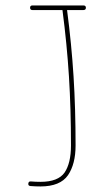

<svg xmlns="http://www.w3.org/2000/svg" viewBox="-20 -671 392 692"><path d="M88.4 -643.1C88.4 -637.7 91.3 -634.8 96.7 -634.8H205.1C215.8 -553.2 223.6 -473.1 228.5 -395.5C233.4 -317.4 235.8 -234.4 235.8 -146.5C235.8 -104 228 -71.8 212.9 -49.3C197.3 -26.9 168.5 -15.6 126 -15.6C114.3 -15.6 102.5 -16.1 91.3 -17.1C85.9 -17.6 82.5 -15.1 82 -9.3C81.5 -3.9 84 -1 89.8 -0.5C101.6 0.5 113.8 1 126 1C173.3 1 206.5 -12.7 225.1 -39.6C243.2 -66.4 252.4 -102.1 252.4 -146.5C252.4 -234.9 250 -317.9 245.1 -395.5C240.2 -473.1 232.4 -553.2 221.7 -634.8H280.8C286.6 -634.8 289.6 -637.7 289.6 -643.1C289.6 -648.4 286.6 -651.4 280.8 -651.4H96.7C91.3 -651.4 88.4 -648.4 88.4 -643.1Z"/></svg>

Font: Mikhak Thin
Style: Regular
Weight: 100
Designer: Amin Abedi
Version: Version 3.2